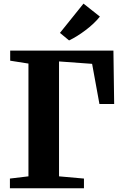

<svg xmlns="http://www.w3.org/2000/svg" viewBox="-20 -1016 660 1036"><path d="M33.5 0V-52.5L133.5 -64.5V-673L35 -688.5V-743H592L596 -455H516.5L477 -671.5L298.5 -684.5V-64.5L433 -52.5V0ZM352.5 -798 303.5 -838.5 430.5 -996.5 519 -926.5Q503.5 -907 483.8 -888.5Q464 -870 441.5 -853Q419 -836 396.5 -822Q374 -808 353 -798Z"/></svg>

Font: Merriweather 48pt ExtraBold
Style: Regular
Weight: 800
Version: Version 2.100